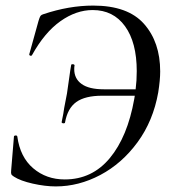

<svg xmlns="http://www.w3.org/2000/svg" viewBox="-20 -656 605 688"><path d="M85 -462 118 -581Q119 -585 121.5 -591.5Q124 -598 126.5 -600.5Q129 -603 135 -605Q227 -636 314 -636Q438 -636 496 -570.5Q554 -505 554 -400Q554 -369 547 -325Q529 -223 473 -146.5Q417 -70 339.5 -29Q262 12 180 12Q142 12 97.5 2Q53 -8 30 -23Q22 -28 20.5 -32Q19 -36 20 -46L30 -167Q30 -170 35.5 -170.5Q41 -171 42 -167Q52 -93 99 -53Q146 -13 212 -13Q310 -13 373.5 -89.5Q437 -166 461 -301L463 -313H346Q285 -313 253.5 -290.5Q222 -268 213 -217Q213 -214 207 -214Q205 -214 202.5 -215.5Q200 -217 201 -219Q208 -252 210 -269L220 -321Q226 -361 228 -377Q232 -407 235 -423Q235 -426 241 -426Q243 -426 245.5 -424.5Q248 -423 247 -421Q246 -416 246 -408Q246 -374 272.5 -355Q299 -336 352 -336H466Q470 -367 470 -401Q470 -504 428 -562Q386 -620 312 -620Q253 -620 196.5 -580Q140 -540 95 -459Q93 -455 88.5 -456.5Q84 -458 85 -462Z"/></svg>

Font: CormorantInfant-MediumItalic
Style: Italic
Weight: 500
Italic angle: -10°
Designer: Christian Thalmann (Catharsis Fonts)
Foundry: Catharsis Fonts
Version: Version 3.303